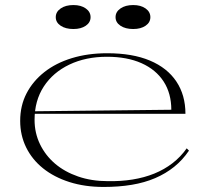

<svg xmlns="http://www.w3.org/2000/svg" viewBox="-20 -726 830 761"><path d="M405 -515Q505 -515 574 -486Q643 -457 679 -403Q715 -349 715 -275H117V-285L659 -291Q659 -356 628.5 -403Q598 -450 541 -475.5Q484 -501 404 -501Q320 -501 255 -470Q190 -439 153.5 -383Q117 -327 117 -251Q117 -199 138.5 -154.5Q160 -110 198 -77.5Q236 -45 289.5 -26.5Q343 -8 407 -8Q459 -7 505.5 -14.5Q552 -22 591.5 -38Q631 -54 663.5 -79Q696 -104 720 -138L729 -129Q704 -92 670.5 -65Q637 -38 595 -20Q553 -2 502 6.5Q451 15 391 15Q316 15 255 -4.5Q194 -24 150.5 -59Q107 -94 83.5 -142Q60 -190 60 -247Q60 -307 85 -355.5Q110 -404 155.5 -440Q201 -476 264.5 -495.5Q328 -515 405 -515ZM508 -706Q538 -706 557 -692.5Q576 -679 576 -658Q576 -637 557 -624Q538 -611 508 -611Q477 -611 457.5 -624Q438 -637 438 -658Q438 -679 457.5 -692.5Q477 -706 508 -706ZM271 -706Q301 -706 320 -692.5Q339 -679 339 -658Q339 -637 320 -624Q301 -611 271 -611Q240 -611 220.5 -624Q201 -637 201 -658Q201 -679 220.5 -692.5Q240 -706 271 -706Z"/></svg>

Font: Kalnia SemiExpanded ExtraLight
Style: Regular
Weight: 250
Width: 6
Designer: Frida Medrano
Foundry: Frida Medrano
Version: Version 1.105